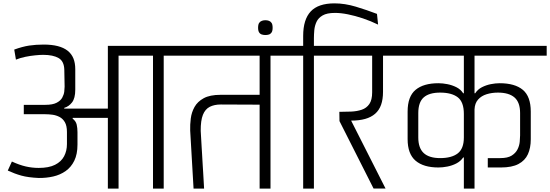

<svg xmlns="http://www.w3.org/2000/svg" viewBox="-20 -1110 3238 1130"><path d="M614.8 0V-416.2H408.2L407.2 -412Q426.7 -397.2 431.3 -376.8Q436 -356.5 436 -332.5V-259Q436 -202.5 417.3 -164.2Q398.7 -126 366.5 -103.4Q334.3 -80.8 293.6 -71.4Q252.8 -62 208 -62.5Q145.8 -65.3 105.9 -76.4Q66 -87.5 25.8 -106.2L50 -159.3Q94 -139 131.8 -130.3Q169.5 -121.7 207.8 -121.7Q267.3 -121.7 303.9 -140.1Q340.5 -158.5 357.2 -190.3Q374 -222.2 374 -262V-333.3Q374 -369.7 361.8 -390.8Q349.5 -411.8 330.1 -421.8Q310.7 -431.8 288.8 -434.8Q266.8 -437.7 247.3 -437.7H120V-493H247.3Q289.8 -493 313.2 -505.2Q336.7 -517.5 346.3 -535.3Q356 -553.2 358.2 -570.8Q360.3 -588.3 360.3 -599.8L358.5 -698.3Q357.5 -749.5 324.9 -768.3Q292.3 -787.2 234 -787.2Q215 -787.2 186.6 -784.3Q158.2 -781.5 128.4 -775.4Q98.7 -769.3 73.8 -759L63.8 -818.2Q112.2 -835.8 151.6 -841.8Q191 -847.7 237.3 -847.7Q284.8 -847.7 320 -838.6Q355.2 -829.5 378.1 -811.4Q401 -793.3 412 -766.3Q423 -739.3 423 -702.5V-582.2Q423 -531.7 403.9 -507.2Q384.8 -482.8 358 -475.2V-471H614.8V-840.2H1074.2V-782.5H943.5V0H880.5V-782.5H677.8V0Z M1119.2 0 1099.3 -342Q1098.2 -376 1102.8 -412.5Q1107.3 -449 1124.9 -480.5Q1142.5 -512 1179 -532Q1215.5 -552 1278.2 -552H1508V-782.5H1002V-840.2H1704.3V-782.5H1572V0H1508V-494L1279.5 -495Q1241.5 -495 1214.6 -481.4Q1187.7 -467.8 1174.2 -434.2Q1160.8 -400.5 1161.3 -339.7Q1162.8 -311 1164.3 -287.5Q1165.8 -264 1166.8 -243.8Q1167.8 -223.5 1169.2 -205.2Q1170.5 -187 1171.2 -169.8Q1172 -152.7 1173.3 -134.4Q1174.7 -116.2 1175.7 -95.9Q1176.7 -75.7 1178.2 -52.2Q1179.7 -28.7 1181.2 0Z M1541.8 -903.8Q1531.7 -903.8 1521.5 -906.8Q1511.3 -909.8 1505.2 -919Q1499 -928.2 1499 -946.7Q1499 -966 1505.2 -975.1Q1511.3 -984.2 1521.5 -987.6Q1531.7 -991 1541.8 -991Q1552.8 -991 1562.6 -987.6Q1572.3 -984.2 1578.4 -975.1Q1584.5 -966 1584.5 -946.7Q1584.5 -928.2 1578.4 -919Q1572.3 -909.8 1562.6 -906.8Q1552.8 -903.8 1541.8 -903.8Z M1632 -782.5V-840.2H1960V-782.5H1827.5V0H1764.3V-782.5ZM2198.7 -1028.3 2205.2 -965.2Q2162 -986.3 2115.9 -1001.8Q2069.8 -1017.2 2027.4 -1025.7Q1985 -1034.2 1951 -1034Q1904.2 -1034 1878.8 -1019.2Q1853.5 -1004.5 1842.8 -981.4Q1832.2 -958.3 1829.8 -932.7Q1827.5 -907 1827.5 -885V-813H1764.3V-898.8Q1764.3 -995.3 1808.8 -1042.8Q1853.3 -1090.2 1948.8 -1090.2Q2009.3 -1090.2 2074.2 -1070.7Q2139 -1051.2 2198.7 -1028.3Z M2178.7 -0.2 1978 -397.3 1977.2 -451.8Q2012.2 -451.8 2046.7 -453.3Q2081.2 -454.8 2109.2 -464.3Q2137.2 -473.8 2153.8 -497.8Q2170.3 -521.8 2170.3 -566.8V-782.5H1889V-840.2H2357.5V-782.5H2234.3L2234.2 -569.8Q2234.2 -524.8 2222.7 -492.8Q2211.2 -460.8 2187.7 -440.4Q2164.2 -420 2129.1 -410.1Q2094 -400.2 2046.5 -400.2L2249.2 -0.2Z M2850.8 -179.5Q2869 -179.5 2887.7 -179.5Q2906.3 -179.5 2924.5 -179.5Q2968 -179.5 2991.5 -194.3Q3015 -209.2 3025.8 -230.9Q3036.7 -252.7 3038.8 -275.3Q3041 -298 3041 -312.8Q3041 -346.3 3041 -379.2Q3041 -412.2 3041 -444.7Q3041 -507.6 3008.2 -536.3Q2975.3 -565 2910.7 -565Q2874.7 -565 2843.8 -555.4Q2813 -545.8 2793.8 -524.2Q2774.5 -502.7 2772.8 -466.5V0H2710V-183.2Q2709 -183.2 2708.5 -183.2Q2708 -183.2 2706 -183.2Q2691 -161.2 2666.1 -148.2Q2641.1 -135.3 2613.2 -129.8Q2585.3 -124.3 2560.4 -124.3Q2472.5 -124.3 2425.8 -164.2Q2379 -204.2 2379 -291.2Q2379 -332.2 2379 -372.7Q2379 -413.2 2379 -453.2Q2379 -542.2 2425.8 -581.2Q2472.5 -620.2 2560.4 -620.2Q2585.3 -620.2 2613.2 -614.7Q2641.1 -609.2 2666.1 -596.7Q2691 -584.2 2706 -561.2H2710V-782.5H2286V-840.2H3197.5V-782.5H2772.8V-561.2H2776.8Q2791.8 -584.2 2816.4 -596.7Q2840.9 -609.2 2868.4 -614.7Q2895.8 -620.2 2920.8 -620.2Q3010.3 -620.2 3057.1 -581.2Q3103.8 -542.2 3103.8 -453.2V-290.2Q3103.8 -239.3 3086.9 -202.2Q3070 -165.2 3031.5 -144.8Q2993 -124.3 2927.8 -124.3H2850.8ZM2441.8 -300.8Q2441.8 -238.8 2473.8 -209.1Q2505.8 -179.5 2570.5 -179.5Q2638.2 -179.5 2674.1 -207.3Q2710 -235.1 2710 -300.8V-439.7Q2710 -509.7 2674.1 -537.4Q2638.2 -565 2570.5 -565Q2505.8 -565 2473.8 -536.8Q2441.8 -508.5 2441.8 -444.7Z"/></svg>

Font: Matangi Light
Style: Regular
Weight: 300
Designer: Prashant Pant
Foundry: The Graphic Ant
Version: Version 3.002